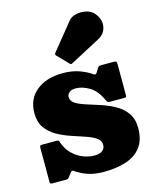

<svg xmlns="http://www.w3.org/2000/svg" viewBox="-125 -914 829 1021"><g transform="rotate(-15 290.0 -403.5)"><path d="M425.5 -346Q401.5 -399.5 363 -422.8Q324.5 -446 288 -446Q263.5 -446 251.8 -435.2Q240 -424.5 240 -411Q240 -388.5 262.8 -374.2Q285.5 -360 321.5 -349Q357.5 -338 397.8 -324.5Q438 -311 473.8 -291Q509.5 -271 532.2 -238.8Q555 -206.5 555 -157Q555 -90 524.2 -50.8Q493.5 -11.5 440 5.2Q386.5 22 318 22Q267 22 229 8.2Q191 -5.5 165 -24.5Q155.5 -31.5 148 -21L133 -1.5Q128.5 5 125.5 7.5Q122.5 10 111 10H38Q29.5 10 27.2 6.5Q25 3 25 -6V-186.5Q25 -195 26.8 -199Q28.5 -203 37 -203H112.5Q125.5 -203 128 -201Q130.5 -199 134 -189Q146.5 -152 172 -126.5Q197.5 -101 229.5 -88Q261.5 -75 293 -75Q323 -75 337.5 -86.8Q352 -98.5 352 -118Q352 -142.5 329.5 -157.5Q307 -172.5 271.8 -184.2Q236.5 -196 197 -209.2Q157.5 -222.5 122.2 -242.5Q87 -262.5 64.5 -294.2Q42 -326 42 -375Q42 -453 97 -497.5Q152 -542 242 -542Q295 -542 334.8 -527Q374.5 -512 398 -495Q405 -490 409.2 -490.5Q413.5 -491 418.5 -499L430.5 -518.5Q434.5 -525.5 438.5 -527.8Q442.5 -530 453.5 -530H524.5Q537 -530 537 -516.5V-345.5Q537 -337.5 535.5 -333.8Q534 -330 525.5 -330H447Q435 -330 432 -334Q429 -338 425.5 -346ZM290.5 -582.5 234 -640.5Q225.5 -649.5 234.5 -658.5L351.5 -803Q365.5 -820.5 392.8 -826.5Q420 -832.5 448.2 -826.2Q476.5 -820 492.5 -800Q522.5 -763 515.2 -724.8Q508 -686.5 474 -668.5L306 -579.5Q300.5 -576 297.5 -577Q294.5 -578 290.5 -582.5Z"/></g></svg>

Font: Besley* Fatface
Style: Regular
Weight: 900
Designer: Owen Earl
Foundry: indestructible type*
Version: Version 3.000; ttfautohint (v1.8.3)